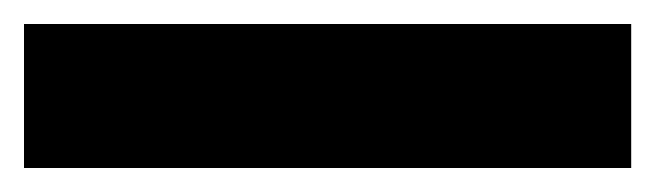

<svg xmlns="http://www.w3.org/2000/svg" viewBox="-23 -900 546 160"><path d="M503 -760V-880H-3V-760Z"/></svg>

Font: Noto Sans Bengali Black
Style: Regular
Weight: 900
Designer: Jelle Bosma - Monotype Design Team
Foundry: Monotype Imaging Inc.
Version: Version 2.003